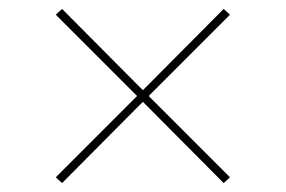

<svg xmlns="http://www.w3.org/2000/svg" viewBox="-20 -520 640 430"><path d="M300 -292 119 -110 105 -123 287 -305 105 -487 119 -500 300 -318 481 -500 495 -487 313 -305 495 -123 481 -110Z"/></svg>

Font: IBM Plex Sans Arabic Thin
Style: Regular
Weight: 100
Designer: Mike Abbink, Paul van der Laan, Pieter van Rosmalen, Wael Morcos, Khajak Apelian
Foundry: Bold Monday
Version: Version 1.101